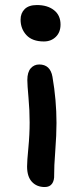

<svg xmlns="http://www.w3.org/2000/svg" viewBox="-20 -484 323 765"><path d="M154.8 -318.8Q108.9 -318.8 85.4 -344Q62 -369.1 62 -405.8Q62 -431.6 78.4 -447.8Q94.7 -463.9 127 -463.9Q169.4 -463.9 195.3 -443.4Q221.2 -422.9 221.2 -386.2Q221.2 -355.5 202.4 -337.2Q183.6 -318.8 154.8 -318.8ZM158.2 261.2Q126.5 261.2 107.2 240.5Q87.9 219.7 87.9 179.2Q87.9 158.2 93 105.5Q98.1 52.7 98.1 3.9Q98.1 -44.4 93.5 -95.2Q88.9 -146 88.9 -165Q88.9 -196.3 102.3 -211.7Q115.7 -227.1 136.2 -227.1Q180.2 -227.1 189 -178.2Q205.1 -85 205.1 5.9Q205.1 53.2 200.2 117.7Q195.3 182.1 195.8 212.9Q196.8 234.4 187.5 247.8Q178.2 261.2 158.2 261.2Z"/></svg>

Font: Shantell Sans Irregular Bouncy
Style: Regular
Weight: 500
Designer: Stephen Nixon, Anya Danilova, Shantell Martin
Foundry: Arrow Type
Version: Version 1.006;[9816181b4]